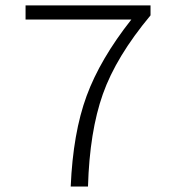

<svg xmlns="http://www.w3.org/2000/svg" viewBox="-20 -680 640 700"><path d="M237.8 0Q246.1 -195.3 295.7 -330.1Q345.2 -464.8 459 -608.9H73.2V-660.2H528.8V-624Q403.3 -473.6 355 -336.9Q306.6 -200.2 300.8 0Z"/></svg>

Font: Office Code Pro Light
Style: Regular
Weight: 300
Designer: Nathan Rutzky & Paul D. Hunt
Foundry: Adobe Systems Incorporated
Version: Version 1.004;PS 001.004;hotconv 1.0.70;makeotf.lib2.5.58329